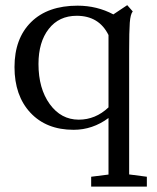

<svg xmlns="http://www.w3.org/2000/svg" viewBox="-20 -482 597 731"><path d="M327.1 228.5V190.9L393.1 182.6V-32.7Q332.5 12.2 260.3 12.2Q156.7 12.2 95.9 -52.7Q35.2 -117.7 35.2 -226.6Q35.2 -335.4 98.4 -397.9Q161.6 -460.4 275.4 -460.4Q349.1 -460.4 411.6 -427.2L464.4 -462.4L485.4 -438.5Q476.6 -428.2 474.1 -395.3Q471.7 -362.3 471.7 -287.6V182.1L539.1 190.9V228.5ZM279.8 -26.4Q343.8 -26.4 393.1 -73.2V-348.6Q356.9 -421.9 272 -421.9Q204.6 -421.9 165.5 -371.8Q126.5 -321.8 126.5 -238.3Q126.5 -145 169.4 -85.7Q212.4 -26.4 279.8 -26.4Z"/></svg>

Font: Elstob 8pt
Style: Regular
Weight: 400
Designer: Peter S. Baker
Version: Version 1.015